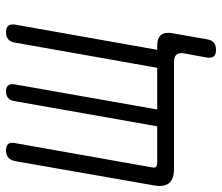

<svg xmlns="http://www.w3.org/2000/svg" viewBox="-70 -530 740 640"><g transform="rotate(-90 300.0 -210.0)"><path d="M453 140Q438 140 432 132.5Q426 125 428 110L442 34Q445 17 438 8.5Q431 0 414 0H57Q23 0 9.5 -16.5Q-4 -33 2 -67L83 -530Q86 -545 95 -552.5Q104 -560 119 -560Q134 -560 140 -552.5Q146 -545 143 -530L62 -73Q60 -64 64 -60Q68 -56 77 -56H199L283 -532Q285 -546 293.5 -553Q302 -560 316 -560Q329 -560 335 -553Q341 -546 339 -532L255 -56H394L478 -530Q480 -545 489 -552.5Q498 -560 513 -560Q528 -560 534 -552.5Q540 -545 538 -530L454 -56H467Q493 -56 503.5 -43Q514 -30 509 -4L489 110Q487 125 478 132.5Q469 140 453 140Z"/></g></svg>

Font: Maple Mono ExtraLight
Style: Italic
Weight: 275
Italic angle: -10°
Monospace: yes
Designer: subframe7536
Version: Version 7.000